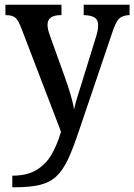

<svg xmlns="http://www.w3.org/2000/svg" viewBox="-20 -556 568 812"><path d="M32 187Q94 187 134 163Q174 139 198 97.5Q222 56 238 1L69 -440Q57 -471 44.5 -481.5Q32 -492 6 -492H3V-536H240V-492H237Q181 -492 181 -451Q181 -433 192 -403L253 -233Q267 -195 278.5 -156Q290 -117 293 -93Q299 -120 308 -148.5Q317 -177 326 -206L386 -400Q395 -428 395 -449Q395 -472 380.5 -481.5Q366 -491 337 -492H334V-536H528V-492H525Q498 -491 483.5 -477Q469 -463 454 -416L313 0Q289 72 267.5 118Q246 164 218 190Q190 216 148.5 226Q107 236 43 236H32Z"/></svg>

Font: Noto Serif Georgian SemiCondensed Medium
Style: Regular
Weight: 500
Width: 4
Designer: Monotype Design Team, Akaki Razmadze
Foundry: Google LLC
Version: Version 2.003; ttfautohint (v1.8.4.7-5d5b)